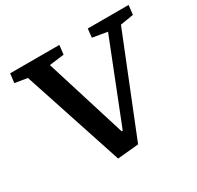

<svg xmlns="http://www.w3.org/2000/svg" viewBox="-152 -879 1101 1071"><g transform="rotate(-30 398.5 -343.5)"><path d="M411 -109H418L623 -628L528 -644L534 -700H797L790 -640L705 -626L454 0L318 13L107 -628L27 -641L34 -700H351L344 -641L249 -629Z"/></g></svg>

Font: Literata 7pt SemiBold
Style: Italic
Weight: 600
Italic angle: -2°
Designer: Latin by Veronika Burian and Jose Scaglione. Greek by Irene Vlachou. Cyrillic by Vera Evstafieva
Foundry: TypeTogether
Version: Version 3.002